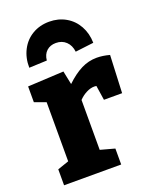

<svg xmlns="http://www.w3.org/2000/svg" viewBox="-149 -889 781 973"><g transform="rotate(-20 242.0 -402.5)"><path d="M470 -541 461 -338H363L351 -417Q348 -418 340 -418Q319 -418 296.5 -406.5Q274 -395 256 -376V-107L333 -86V0H25V-86L86 -107V-426L25 -448V-533L219 -543L234 -470Q277 -511 317 -531Q357 -551 401 -551Q433 -551 470 -541ZM411 -628 312 -616Q308 -651 286.5 -671.5Q265 -692 232 -692Q201 -692 181.5 -674Q162 -656 159 -624L63 -620Q62 -673 84 -715.5Q106 -758 146 -781.5Q186 -805 237 -805Q286 -805 325.5 -782.5Q365 -760 387.5 -719.5Q410 -679 411 -628Z"/></g></svg>

Font: Bitter Pro ExtraBold
Style: Regular
Weight: 800
Designer: Sol Matas, and Bitter project Authors
Foundry: Sol Matas
Version: Version 1.010